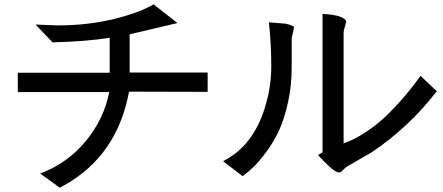

<svg xmlns="http://www.w3.org/2000/svg" viewBox="-20 -750 2040 884"><path d="M243 -633Q385 -633 504.5 -662.5Q624 -692 687 -730L797 -644L577 -592V-416H936V-327L574 -328Q520 -34 276 103L255 114L165 49Q292 1 375.5 -101Q459 -203 483 -326H62V-415H485V-576Q379 -559 222 -555L144 -637Q240 -633 243 -633Z M1562 -90Q1609 -106 1659 -138.5Q1709 -171 1747 -206Q1785 -241 1822 -283Q1859 -325 1879.5 -351.5Q1900 -378 1916 -401L1991 -330Q1864 -165 1693 -50L1574 19L1551 41Q1546 44 1539 44Q1518 44 1444 -36L1465 -49V-686Q1567 -680 1574 -651Q1574 -647 1568 -628Q1562 -609 1562 -601ZM1333 -619 1323 -574V-441Q1323 -355 1306 -278.5Q1289 -202 1265 -150Q1241 -98 1207.5 -52.5Q1174 -7 1149 17Q1124 41 1097 61L1007 -8Q1154 -82 1206 -277Q1229 -358 1229 -446Q1229 -547 1218 -647L1296 -641Q1317 -636 1333 -628Z"/></svg>

Font: cwTeXHei
Style: Medium
Weight: 500
Version: Version 1.17